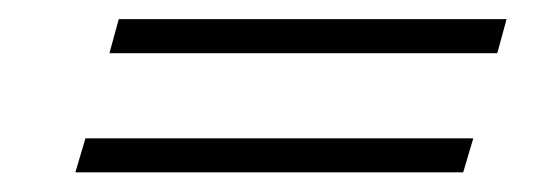

<svg xmlns="http://www.w3.org/2000/svg" viewBox="-20 -386 562 200"><path d="M94 -330.6 103.7 -366.1H507.7L498 -330.6ZM58.5 -206.5 69 -241.9H473L462.5 -206.5Z"/></svg>

Font: Playfair 5pt SemiExpanded Light 12pt
Style: Italic
Weight: 300
Italic angle: -15.6°
Version: Version 2.000;gftools[0.9.28]